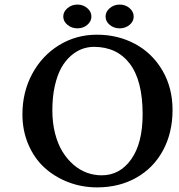

<svg xmlns="http://www.w3.org/2000/svg" viewBox="-20 -810 781 840"><path d="M391.1 -605Q364.3 -605 338.9 -595.7Q313.5 -586.4 289.6 -565.4Q265.6 -544.4 248 -512.9Q230.5 -481.4 219.7 -433.8Q209 -386.2 209 -327.1Q209 -272.9 220.9 -226.3Q232.9 -179.7 253.4 -146.5Q273.9 -113.3 301.3 -89.6Q328.6 -65.9 360.1 -54.4Q391.6 -43 424.8 -43Q504.4 -43 554.2 -113.3Q604 -183.6 604 -310.1Q604 -457.5 547.9 -531.2Q491.7 -605 391.1 -605ZM734.9 -329.1Q734.9 -230 693.6 -152.8Q652.3 -75.7 577.1 -33Q502 9.8 404.8 9.8Q338.4 9.8 279.1 -12.9Q219.7 -35.6 175 -76.2Q130.4 -116.7 104.2 -177.5Q78.1 -238.3 78.1 -310.1Q78.1 -406.7 120.8 -486.6Q163.6 -566.4 238.3 -612.3Q313 -658.2 403.8 -658.2Q496.1 -658.2 571.3 -617.7Q646.5 -577.1 690.7 -501.5Q734.9 -425.8 734.9 -329.1ZM441.9 -737.8Q441.9 -758.8 460.2 -774.4Q478.5 -790 503.9 -790Q528.8 -790 546.9 -774.4Q564.9 -758.8 564.9 -737.8Q564.9 -716.3 546.9 -701.2Q528.8 -686 503.9 -686Q478 -686 460 -701.2Q441.9 -716.3 441.9 -737.8ZM256.8 -737.8Q256.8 -758.8 275.4 -774.4Q293.9 -790 318.8 -790Q343.8 -790 361.8 -774.4Q379.9 -758.8 379.9 -737.8Q379.9 -716.3 361.8 -701.2Q343.8 -686 318.8 -686Q293.9 -686 275.4 -701.2Q256.8 -716.3 256.8 -737.8Z"/></svg>

Font: Linear Smooth
Style: Bold
Weight: 700
Designer: Philipp H. Poll, Flanker
Foundry: Philipp H. Poll, reworked by Flanker
Version: Version 1.061 | FøM Fix